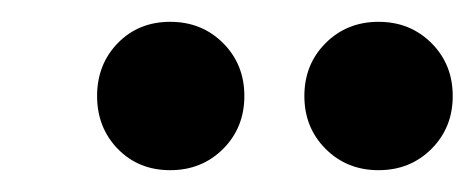

<svg xmlns="http://www.w3.org/2000/svg" viewBox="-20 -717 435 176"><path d="M136 -561Q107 -561 88 -580.5Q69 -600 69 -629Q69 -658 88 -677.5Q107 -697 136 -697Q165 -697 184.5 -677.5Q204 -658 204 -629Q204 -600 184.5 -580.5Q165 -561 136 -561ZM327 -561Q298 -561 278.5 -580.5Q259 -600 259 -629Q259 -658 278.5 -677.5Q298 -697 327 -697Q356 -697 375.5 -677.5Q395 -658 395 -629Q395 -600 375.5 -580.5Q356 -561 327 -561Z"/></svg>

Font: DM Sans 24pt Black
Style: Italic
Weight: 900
Italic angle: -10°
Designer: Colophon Foundry, Jonny Pinhorn
Foundry: Colophon Foundry
Version: Version 4.004;gftools[0.9.30]